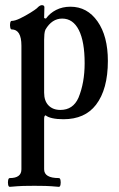

<svg xmlns="http://www.w3.org/2000/svg" viewBox="-20 -451 460 744"><path d="M18 273Q13 273 11.5 264.5Q10 256 11.5 247.5Q13 239 18 239Q63 239 63 205V-274Q63 -337 25 -337Q21 -337 19.5 -345.5Q18 -354 19.5 -362Q21 -370 25 -370Q38 -370 58.5 -380Q79 -390 97.5 -401.5Q116 -413 123 -419Q134 -431 142 -431Q152 -431 152 -423Q151 -402 151 -381L158 -379Q173 -400 197.5 -412.5Q222 -425 253 -425Q318 -425 358 -368Q398 -311 398 -215Q398 -105 352 -45Q309 11 226 11Q201 11 183 7Q165 3 157 -4Q151 -4 151 10V205Q151 239 208 239Q213 239 214.5 247.5Q216 256 214.5 264.5Q213 273 208 273Q175 270 156 269.5Q137 269 113 269Q88 269 70 269.5Q52 270 18 273ZM214 -25Q263 -25 284 -72Q308 -130 308 -206Q308 -290 285.5 -334.5Q263 -379 221 -379Q181 -379 156 -336Q153 -329 152 -318.5Q151 -308 151 -297V-92Q151 -60 168 -42.5Q185 -25 214 -25Z"/></svg>

Font: Junicode Two Beta Condensed Medium
Style: Regular
Weight: 500
Width: 3
Designer: Peter S. Baker
Foundry: Briery Creek Software
Version: Version 1.053; ttfautohint (v1.8.4)